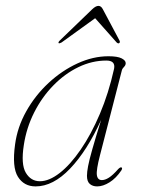

<svg xmlns="http://www.w3.org/2000/svg" viewBox="-20 -642 490 669"><path d="M328.5 -101.5Q315 -49.5 317.5 -32Q320 -14.5 335 -14.5Q346 -14.5 359.2 -22.8Q372.5 -31 392 -53Q399.5 -60.5 403.5 -58.5Q407.5 -56.5 403 -48.5Q384.5 -21 361.8 -6.8Q339 7.5 318.5 7.5Q303 7.5 293 -1Q283 -9.5 283 -29.5Q283 -42.5 287 -63.5Q291 -84.5 301.8 -122.5Q312.5 -160.5 332.5 -224.5Q283.5 -116.5 224.2 -54.5Q165 7.5 104 7.5Q63.5 7.5 42.5 -26Q21.5 -59.5 32.5 -138.5Q40.5 -199 71.5 -254.2Q102.5 -309.5 149 -352.8Q195.5 -396 249.8 -421Q304 -446 358 -446Q389 -446 403.5 -438.8Q418 -431.5 418 -422Q418 -414.5 412 -408.8Q406 -403 404.5 -396.5ZM63 -136.5Q52.5 -69.5 70 -40Q87.5 -10.5 119 -10.5Q151 -10.5 188 -39.2Q225 -68 261.2 -120.8Q297.5 -173.5 328 -245.2Q358.5 -317 377.5 -402.5Q383 -431 350.5 -431Q300.5 -431 253 -408Q205.5 -385 165.8 -344.2Q126 -303.5 99 -250Q72 -196.5 63 -136.5ZM395 -491.5Q391.5 -489.5 386.5 -494L311.5 -578.5L194.5 -494Q187 -490 184.5 -491.5Q182 -494.5 188 -500.5L301 -609.5Q313.5 -621.5 323 -621.5Q332.5 -621.5 338.5 -609.5L396.5 -500.5Q399.5 -494.5 395 -491.5Z"/></svg>

Font: Fraunces 72pt Thin
Style: Italic
Weight: 100
Italic angle: -16°
Version: Version 1.000;[b76b70a41]